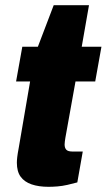

<svg xmlns="http://www.w3.org/2000/svg" viewBox="-20 -708 411 740"><path d="M167 12Q129 12 101.5 2.5Q74 -7 59.5 -27Q45 -47 45 -81Q45 -90 46.5 -103Q48 -116 52 -137L96 -394H42L66 -528H126L187 -688H323L295 -528H371L347 -394H271L232 -177Q231 -170 230 -163.5Q229 -157 229 -151Q229 -138 235.5 -131Q242 -124 259 -124H299L278 -5Q260 0 240 4.5Q220 9 201.5 10.5Q183 12 167 12Z"/></svg>

Font: Archivo Condensed Black
Style: Italic
Weight: 900
Width: 3
Italic angle: -10°
Designer: Hector Gatti
Foundry: Omnibus-Type
Version: Version 2.001